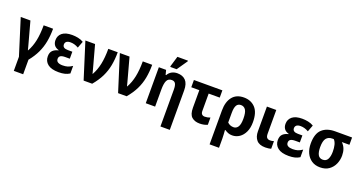

<svg xmlns="http://www.w3.org/2000/svg" viewBox="-47 -1637 5158 2738"><g transform="rotate(20 2532.5 -268.0)"><path d="M171 210V-4L1 -546H148L232 -238Q239 -214 246.5 -184.5Q254 -155 259 -135H263Q308 -215 328.5 -314Q349 -413 349 -546H492Q492 -441 475 -350Q458 -259 419 -176Q380 -93 313 -11V210Z M776 10Q665 10 610 -34Q555 -78 555 -151Q555 -212 588 -242Q621 -272 670 -282V-287Q623 -300 601 -330.5Q579 -361 579 -406Q579 -474 629.5 -515Q680 -556 780 -556Q824 -556 869.5 -547Q915 -538 953 -515L915 -414Q882 -433 852.5 -441Q823 -449 794 -449Q752 -449 732.5 -432.5Q713 -416 713 -389Q713 -332 794 -332H862V-226H794Q743 -226 721 -211Q699 -196 699 -165Q699 -132 725 -116.5Q751 -101 797 -101Q840 -101 872.5 -111Q905 -121 942 -146V-31Q907 -9 867.5 0.5Q828 10 776 10Z M1154 0 982 -546H1129L1213 -238Q1220 -214 1227.5 -184.5Q1235 -155 1240 -135H1244Q1289 -215 1309.5 -314Q1330 -413 1330 -546H1473Q1473 -439 1455.5 -346Q1438 -253 1396.5 -168.5Q1355 -84 1284 0Z M1677 0 1505 -546H1652L1736 -238Q1743 -214 1750.5 -184.5Q1758 -155 1763 -135H1767Q1812 -215 1832.5 -314Q1853 -413 1853 -546H1996Q1996 -439 1978.5 -346Q1961 -253 1919.5 -168.5Q1878 -84 1807 0Z M2407 240V-321Q2407 -379 2391 -408.5Q2375 -438 2334 -438Q2281 -438 2260 -394Q2239 -350 2239 -259V0H2097V-546H2207L2225 -476H2233Q2256 -517 2293.5 -536.5Q2331 -556 2376 -556Q2458 -556 2503.5 -508Q2549 -460 2549 -358V240ZM2248 -606V-619L2295 -776H2455V-766L2345 -606Z M2915 10Q2841 10 2796 -29.5Q2751 -69 2751 -170V-436H2629V-546H3061V-436H2893V-172Q2893 -139 2908.5 -123Q2924 -107 2951 -107Q2972 -107 2992.5 -111Q3013 -115 3034 -123V-14Q3012 -3 2981.5 3.5Q2951 10 2915 10Z M3153 240V-274Q3153 -405 3212.5 -480.5Q3272 -556 3387 -556Q3494 -556 3560 -486Q3626 -416 3626 -268Q3626 -181 3597 -119Q3568 -57 3519 -23.5Q3470 10 3410 10Q3374 10 3347.5 -1Q3321 -12 3297 -28H3289Q3291 0 3293.5 36.5Q3296 73 3296 103V240ZM3388 -106Q3431 -106 3456 -144Q3481 -182 3481 -268Q3481 -362 3455.5 -401Q3430 -440 3383 -440Q3338 -440 3317 -404Q3296 -368 3296 -289V-144Q3314 -125 3338 -115.5Q3362 -106 3388 -106Z M3912 10Q3821 10 3779 -39.5Q3737 -89 3737 -171V-546H3879V-188Q3879 -142 3896 -125Q3913 -108 3941 -108Q3957 -108 3971 -110Q3985 -112 4000 -117V-2Q3983 4 3959 7Q3935 10 3912 10Z M4267 10Q4156 10 4101 -34Q4046 -78 4046 -151Q4046 -212 4079 -242Q4112 -272 4161 -282V-287Q4114 -300 4092 -330.5Q4070 -361 4070 -406Q4070 -474 4120.5 -515Q4171 -556 4271 -556Q4315 -556 4360.5 -547Q4406 -538 4444 -515L4406 -414Q4373 -433 4343.5 -441Q4314 -449 4285 -449Q4243 -449 4223.5 -432.5Q4204 -416 4204 -389Q4204 -332 4285 -332H4353V-226H4285Q4234 -226 4212 -211Q4190 -196 4190 -165Q4190 -132 4216 -116.5Q4242 -101 4288 -101Q4331 -101 4363.5 -111Q4396 -121 4433 -146V-31Q4398 -9 4358.5 0.5Q4319 10 4267 10Z M4743 10Q4668 10 4614.5 -25.5Q4561 -61 4532.5 -123Q4504 -185 4504 -266Q4504 -416 4575.5 -481.5Q4647 -547 4771 -547H5029V-436H4914Q4951 -400 4967.5 -355Q4984 -310 4984 -255Q4984 -188 4957.5 -127.5Q4931 -67 4877.5 -28.5Q4824 10 4743 10ZM4744 -106Q4795 -106 4817.5 -149Q4840 -192 4840 -262Q4840 -319 4829 -363.5Q4818 -408 4792 -436H4770Q4711 -436 4679.5 -397Q4648 -358 4648 -263Q4648 -188 4670 -147Q4692 -106 4744 -106Z"/></g></svg>

Font: Noto Sans SemiCondensed
Style: Bold
Weight: 700
Width: 4
Designer: Monotype Design Team
Foundry: Monotype Imaging Inc.
Version: Version 2.013; ttfautohint (v1.8.4.7-5d5b)